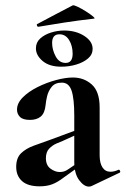

<svg xmlns="http://www.w3.org/2000/svg" viewBox="-20 -683 465 711"><path d="M319 6Q315 8 309 8Q291 8 273 -16Q255 -40 255 -85V-255Q255 -318 245 -347.5Q235 -377 209 -377Q184 -377 171.5 -361.5Q159 -346 154.5 -327Q150 -308 149 -295Q146 -264 131 -251.5Q116 -239 91 -239Q65 -239 54 -250Q43 -261 43 -277Q43 -301 64.5 -322.5Q86 -344 119 -360.5Q152 -377 187.5 -386.5Q223 -396 250 -396Q291 -396 320 -370Q349 -344 349 -285V-108Q349 -79 359.5 -63Q370 -47 389 -47Q403 -47 418 -54Q422 -56 424.5 -50.5Q427 -45 422 -43ZM127 7Q83 7 61.5 -12.5Q40 -32 40 -65Q40 -98 58 -115.5Q76 -133 105 -143.5Q134 -154 165 -165L265 -202L269 -187L212 -161Q204 -158 189 -151.5Q174 -145 162 -132.5Q150 -120 150 -97Q150 -71 167 -58.5Q184 -46 201 -46Q209 -46 216.5 -48Q224 -50 234 -57L284 -91L285 -75L215 -25Q193 -8 173 -0.5Q153 7 127 7ZM207 -436Q163 -436 138 -457Q113 -478 113 -504Q113 -526 129 -540.5Q145 -555 169 -562.5Q193 -570 217 -570Q261 -570 292 -550Q323 -530 323 -502Q323 -481 306 -466.5Q289 -452 262.5 -444Q236 -436 207 -436ZM223 -450Q249 -450 249 -484Q249 -513 236 -534.5Q223 -556 200 -556Q173 -556 173 -524Q173 -499 186 -474.5Q199 -450 223 -450ZM123 -584Q119 -583 117 -588Q115 -593 118 -594Q158 -615 185 -629.5Q212 -644 249 -663Q253 -665 267.5 -658Q282 -651 298 -641Q314 -631 324 -622.5Q334 -614 328 -614Q267 -607 218.5 -599.5Q170 -592 123 -584Z"/></svg>

Font: Cormorant Garamond Light
Style: Bold
Weight: 700
Version: Version 4.001